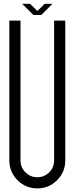

<svg xmlns="http://www.w3.org/2000/svg" viewBox="-20 -997 398 1024"><path d="M179.2 7.8Q117.2 7.8 73.5 -35.9Q29.8 -79.6 29.8 -141.1V-887.2H89.4V-141.1Q89.4 -104 115.7 -77.9Q142.1 -51.8 179.2 -51.8Q216.3 -51.8 242.4 -77.9Q268.6 -104 268.6 -141.1V-887.2H328.1V-141.1Q328.1 -79.6 284.4 -35.9Q240.7 7.8 179.2 7.8ZM200.2 -917H158.2L98.1 -976.6H140.6L179.2 -938L217.8 -976.6H259.8Z"/></svg>

Font: Ignotum
Style: Regular
Weight: 400
Designer: GGBot
Version: 0.10